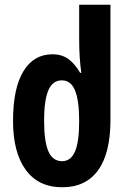

<svg xmlns="http://www.w3.org/2000/svg" viewBox="-20 -780 540 810"><path d="M35 -270Q35 -407 78.5 -479Q122 -551 201 -551Q241 -551 268.5 -531Q296 -511 318 -473H323Q314 -535 314 -614V-760H446V-275Q446 -134 394 -62Q342 10 243 10Q142 10 88.5 -63.5Q35 -137 35 -270ZM314 -269Q314 -356 296.5 -398.5Q279 -441 241 -441Q202 -441 184 -399Q166 -357 166 -271Q166 -184 184 -142Q202 -100 242 -100Q279 -100 296.5 -141Q314 -182 314 -269Z"/></svg>

Font: Noto Sans Georgian Bold Cond
Style: Regular
Weight: 700
Width: 3
Designer: Monotype Design team
Foundry: Monotype Imaging Inc.
Version: Version 1.000